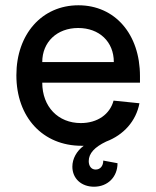

<svg xmlns="http://www.w3.org/2000/svg" viewBox="-20 -536 592 727"><path d="M289 16H297C270 36 254 65 254 95C254 140 288 171 336 171C388 171 425 134 425 82L371 72C371 92 360 106 342 106C326 106 316 93 316 74C316 45 338 21 382 0C448 -25 495 -77 508 -145L410 -155C396 -103 349 -70 286 -70C200 -70 140 -132 140 -223H510V-248C510 -407 415 -516 277 -516C139 -516 42 -407 42 -251C42 -92 142 16 289 16ZM411 -301H140C140 -377 196 -430 276 -430C356 -430 411 -378 411 -301Z"/></svg>

Font: Uncut Sans Medium
Style: Regular
Weight: 500
Designer: Kasper Nordkvist
Foundry: UNCUT.wtf
Version: Version 1.304;Glyphs 3.2 (3246)